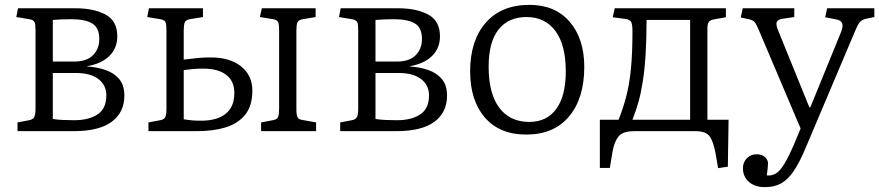

<svg xmlns="http://www.w3.org/2000/svg" viewBox="-20 -539 3614 789"><path d="M52 0V-36L100 -45Q115 -48 120.5 -57.5Q126 -67 126 -93V-415Q126 -439 122 -448Q118 -457 101 -460L47 -469L54 -505H290Q366 -505 414 -479Q462 -453 462 -390Q462 -341 429.5 -309Q397 -277 338 -267V-266Q380 -263 414.5 -251Q449 -239 470 -214Q491 -189 491 -146Q491 -77 439 -38.5Q387 0 282 0ZM197 -286H285Q336 -286 362 -312Q388 -338 388 -379Q388 -425 359 -442.5Q330 -460 274 -460Q230 -460 197 -457ZM285 -45Q345 -45 381 -69Q417 -93 417 -147Q417 -189 384.5 -214Q352 -239 293 -239H197V-50Q217 -47 238.5 -46Q260 -45 285 -45Z M590 0V-36L638 -45Q655 -48 659.5 -58.5Q664 -69 664 -93V-415Q664 -439 660 -448Q656 -457 639 -460L585 -469L592 -505H814V-469L760 -460Q743 -457 739 -446.5Q735 -436 735 -414V-294Q768 -298 791 -300.5Q814 -303 847 -303Q925 -303 971 -266Q1017 -229 1017 -167Q1017 -104 987.5 -67.5Q958 -31 907 -15.5Q856 0 789 0ZM1053 0V-36L1101 -45Q1119 -48 1123 -58.5Q1127 -69 1127 -93V-415Q1127 -439 1123 -448Q1119 -457 1103 -460L1048 -469L1056 -505H1277V-469L1224 -460Q1206 -457 1202 -446.5Q1198 -436 1198 -414V-89Q1198 -67 1202.5 -57.5Q1207 -48 1223 -46L1279 -36V0ZM806 -43Q872 -43 907.5 -71.5Q943 -100 943 -157Q943 -206 909.5 -231.5Q876 -257 816 -257Q793 -257 774.5 -255.5Q756 -254 735 -251V-49Q752 -46 767.5 -44.5Q783 -43 806 -43Z M1378 0V-36L1426 -45Q1441 -48 1446.5 -57.5Q1452 -67 1452 -93V-415Q1452 -439 1448 -448Q1444 -457 1427 -460L1373 -469L1380 -505H1616Q1692 -505 1740 -479Q1788 -453 1788 -390Q1788 -341 1755.5 -309Q1723 -277 1664 -267V-266Q1706 -263 1740.5 -251Q1775 -239 1796 -214Q1817 -189 1817 -146Q1817 -77 1765 -38.5Q1713 0 1608 0ZM1523 -286H1611Q1662 -286 1688 -312Q1714 -338 1714 -379Q1714 -425 1685 -442.5Q1656 -460 1600 -460Q1556 -460 1523 -457ZM1611 -45Q1671 -45 1707 -69Q1743 -93 1743 -147Q1743 -189 1710.5 -214Q1678 -239 1619 -239H1523V-50Q1543 -47 1564.5 -46Q1586 -45 1611 -45Z M2143 14Q2033 14 1972.5 -56Q1912 -126 1912 -246Q1912 -372 1976 -445.5Q2040 -519 2156 -519Q2261 -519 2321 -449.5Q2381 -380 2381 -264Q2381 -135 2318.5 -60.5Q2256 14 2143 14ZM2155 -38Q2227 -38 2266 -91.5Q2305 -145 2305 -246Q2305 -354 2262.5 -411.5Q2220 -469 2144 -469Q2069 -469 2028.5 -417.5Q1988 -366 1988 -265Q1988 -155 2031.5 -96.5Q2075 -38 2155 -38Z M2931 152 2920 89Q2911 41 2895.5 20.5Q2880 0 2838 0H2586Q2539 0 2521.5 22Q2504 44 2497 85L2486 151H2445V-47H2522Q2540 -92 2553 -141Q2566 -190 2572.5 -254Q2579 -318 2579 -409Q2579 -436 2574.5 -447Q2570 -458 2552 -461L2498 -468L2506 -505H2963V-468L2917 -460Q2898 -457 2892.5 -448.5Q2887 -440 2887 -421V-47H2974L2971 146ZM2579 -47H2816V-457H2637Q2637 -381 2633 -315.5Q2629 -250 2621 -202Q2614 -157 2604 -121Q2594 -85 2579 -47Z M3124 230Q3082 230 3057.5 208.5Q3033 187 3033 152Q3033 128 3049 111.5Q3065 95 3089 95Q3110 95 3122.5 105.5Q3135 116 3136 131Q3136 137 3135 149.5Q3134 162 3131 182Q3152 184 3169 173.5Q3186 163 3204 133Q3222 103 3246 47L3270 -11L3101 -409Q3089 -438 3082 -447Q3075 -456 3058 -460L3024 -467L3032 -505H3244V-469L3197 -462Q3178 -460 3172.5 -449.5Q3167 -439 3178 -413L3306 -98H3310L3436 -407Q3445 -428 3441 -442Q3437 -456 3413 -460L3371 -468L3379 -505H3573V-469L3539 -462Q3523 -458 3514.5 -449.5Q3506 -441 3492 -407L3291 68Q3266 128 3242 163.5Q3218 199 3190 214.5Q3162 230 3124 230Z"/></svg>

Font: Literata 12pt Light
Style: Regular
Weight: 300
Designer: Latin by Veronika Burian and Jose Scaglione. Greek by Irene Vlachou. Cyrillic by Vera Evstafieva.
Foundry: TypeTogether
Version: Version 3.002